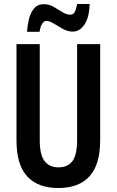

<svg xmlns="http://www.w3.org/2000/svg" viewBox="-20 -936 587 966"><path d="M484 -231Q484 -108 430.5 -49Q377 10 273 10Q171 10 117 -48.5Q63 -107 63 -229V-714H180V-231Q180 -158 204 -126Q228 -94 274 -94Q321 -94 344.5 -125.5Q368 -157 368 -232V-714H484ZM116 -776Q118 -807 125.5 -839Q133 -871 151 -893Q169 -915 201 -915Q227 -915 250 -901.5Q273 -888 294 -875Q315 -862 335 -862Q349 -862 356.5 -876.5Q364 -891 368 -916H431Q429 -848 405 -812.5Q381 -777 346 -777Q321 -777 296.5 -790.5Q272 -804 250.5 -817.5Q229 -831 213 -831Q202 -831 192.5 -817Q183 -803 179 -776Z"/></svg>

Font: Noto Sans ExtraCondensed SemiBold
Style: Regular
Weight: 600
Width: 2
Designer: Monotype Design Team
Foundry: Monotype Imaging Inc.
Version: Version 2.013; ttfautohint (v1.8.4.7-5d5b)